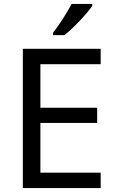

<svg xmlns="http://www.w3.org/2000/svg" viewBox="-20 -964 596 984"><path d="M453 -934V-944H347C324 -899 281 -833 252 -796V-784H310C357 -820 428 -897 453 -934ZM496 0V-79H187V-334H478V-412H187V-635H496V-714H97V0Z"/></svg>

Font: Noto Sans Runic
Style: Regular
Weight: 400
Designer: Monotype Design Team
Foundry: Monotype Imaging Inc.
Version: Version 2.002